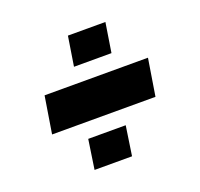

<svg xmlns="http://www.w3.org/2000/svg" viewBox="-93 -602 727 698"><g transform="rotate(-20 270.0 -253.0)"><path d="M218 -385 236 -499H381L363 -385ZM59 -181 82 -324H482L459 -181ZM160 -7 177 -121H322L305 -7Z"/></g></svg>

Font: Azeri Sans Black
Style: Italic
Weight: 900
Designer: Hector Gatti & Omnibus-Type (original fonts) / Cristiano Sobral (main changes and remastering)
Foundry: Omnibus-Type
Version: Version 0.07;August 21, 2020;FontCreator 13.0.0.2681 64-bit;